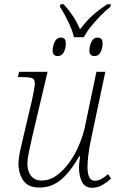

<svg xmlns="http://www.w3.org/2000/svg" viewBox="-20 -874 564 904"><path d="M328 -699Q321 -731 301 -772.5Q281 -814 262 -842L265 -854H280Q308 -822 325 -796Q342 -770 357 -736Q385 -773 413 -799Q441 -825 485 -854H502L499 -841Q478 -825 454 -800.5Q430 -776 408.5 -749.5Q387 -723 375 -699ZM252 -610Q228 -610 228 -636Q228 -657 237.5 -677Q247 -697 266 -697Q290 -697 290 -671Q290 -647 280.5 -628.5Q271 -610 252 -610ZM425 -610Q401 -610 401 -636Q401 -657 410.5 -677Q420 -697 439 -697Q463 -697 463 -671Q463 -647 453.5 -628.5Q444 -610 425 -610ZM413 10Q380 10 366 -18Q352 -46 352 -83Q352 -92 353 -104Q354 -116 357 -138H353Q312 -66 268 -28.5Q224 9 166 9Q112 9 89.5 -24.5Q67 -58 67 -102Q67 -127 74.5 -162Q82 -197 89 -226L130 -400Q135 -422 139.5 -446.5Q144 -471 144 -481Q144 -501 131 -506Q118 -511 83 -511H64L70 -536H204L132 -231Q125 -200 117 -162.5Q109 -125 109 -103Q109 -67 126.5 -45.5Q144 -24 176 -24Q213 -24 246 -47.5Q279 -71 306 -108.5Q333 -146 351.5 -189.5Q370 -233 379 -273L434 -536H476L409 -220Q400 -178 396 -144.5Q392 -111 392 -87Q392 -58 400 -40.5Q408 -23 427 -23Q442 -23 457.5 -31.5Q473 -40 489 -54L503 -33Q487 -18 464 -4Q441 10 413 10Z"/></svg>

Font: Noto Serif ExtraLight
Style: Italic
Weight: 200
Italic angle: -12°
Designer: Monotype Design Team
Foundry: Monotype Imaging Inc.
Version: Version 2.014; ttfautohint (v1.8.4.7-5d5b)